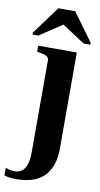

<svg xmlns="http://www.w3.org/2000/svg" viewBox="-150 -792 563 1076"><g transform="rotate(10 131.5 -254.0)"><path d="M84 72V-448Q84 -460 77.5 -466.5Q71 -473 58.5 -477Q46 -481 27 -484L16 -486V-520H236V26Q236 85 220 125.5Q204 166 176 191Q148 216 109 227Q70 238 24 238Q3 238 -14.5 235.5Q-32 233 -44 229V186Q-36 189 -22 192.5Q-8 196 8 196Q32 196 49 183.5Q66 171 75 144Q84 117 84 72ZM187 -746H91L-26 -587V-576H7L170 -684H100L265 -576H303V-587Z"/></g></svg>

Font: Roboto Serif 144pt SemiBold
Style: Regular
Weight: 600
Version: Version 1.008